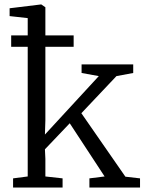

<svg xmlns="http://www.w3.org/2000/svg" viewBox="-20 -839 653 859"><path d="M38.5 0V-41L104 -49.5V-758L23 -767V-802L162.5 -819H165L183 -806.5V-301L181 -237L422 -498.5L345 -512.5V-551H576V-512.5L501 -498.5L344 -332.5L541 -48.5L606.5 -41V0H380V-41L448 -49.5L292 -287.5L181 -171L183 -128V-49.5L260 -41V0ZM30 -680.5H309.5V-629.5H30Z"/></svg>

Font: Merriweather 28pt Light
Style: Regular
Weight: 300
Version: Version 2.100